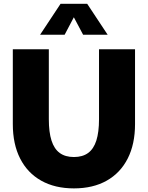

<svg xmlns="http://www.w3.org/2000/svg" viewBox="-20 -997 794 1031"><path d="M705.1 -732.4V-330.6Q705.1 -223.1 665.8 -145.8Q626.5 -68.4 553 -26.9Q479.5 14.6 377 14.6Q274.9 14.6 201.2 -26.9Q127.4 -68.4 88.1 -145.8Q48.8 -223.1 48.8 -330.6V-732.4H242.2V-356.9Q242.2 -287.1 256.6 -242.2Q271 -197.3 300.8 -175.5Q330.6 -153.8 377 -153.8Q423.3 -153.8 453.1 -175.5Q482.9 -197.3 497.3 -242.2Q511.7 -287.1 511.7 -356.9V-732.4ZM558.1 -810.5H426.3L376.5 -904.3L327.1 -810.5H195.3L305.2 -976.6H448.2Z"/></svg>

Font: Kumbh Sans Black
Style: Regular
Weight: 900
Version: Version 1.005